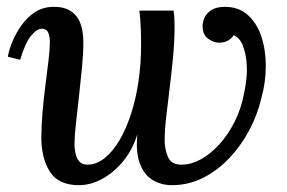

<svg xmlns="http://www.w3.org/2000/svg" viewBox="-20 -531 839 562"><path d="M638 -511Q679 -511 705.5 -487Q732 -463 745 -424Q758 -385 758 -337.5Q758 -290 745 -244Q734 -196 710 -150.5Q686 -105 651.5 -68.5Q617 -32 574.5 -10.5Q532 11 483 11Q452 11 427 -4Q402 -19 389.5 -52Q377 -85 382 -138Q368 -92 340 -58.5Q312 -25 278.5 -7Q245 11 211 11Q151 11 126 -28.5Q101 -68 101 -128Q101 -163 104.5 -203Q108 -243 113 -282Q118 -321 122 -354Q126 -387 126 -407Q126 -425 121 -436Q116 -447 102 -447Q88 -447 71 -426.5Q54 -406 39 -356L3 -365Q6 -384 16 -408.5Q26 -433 42.5 -456.5Q59 -480 82.5 -495.5Q106 -511 138 -511Q169 -511 188 -498Q207 -485 215.5 -462Q224 -439 224 -408Q224 -375 220 -333Q216 -291 211 -247.5Q206 -204 202 -167Q198 -130 198 -108Q198 -96 201 -82Q204 -68 212 -58.5Q220 -49 236 -49Q262 -49 286 -68Q310 -87 329.5 -120Q349 -153 363.5 -197.5Q378 -242 385.5 -293.5Q393 -345 393 -401Q393 -423 392 -449.5Q391 -476 388 -500H488Q490 -488 490.5 -475.5Q491 -463 491 -454Q491 -410 486.5 -363.5Q482 -317 476.5 -272.5Q471 -228 466.5 -189Q462 -150 462 -120Q462 -95 471.5 -72Q481 -49 511 -49Q539 -49 567.5 -64.5Q596 -80 622 -108.5Q648 -137 667 -175Q686 -213 694 -256Q698 -273 701 -298.5Q704 -324 701.5 -350.5Q699 -377 690.5 -398.5Q682 -420 664 -428Q657 -417 646 -411.5Q635 -406 621 -406Q606 -406 589.5 -417.5Q573 -429 573 -455Q573 -467 579 -480Q585 -493 599.5 -502Q614 -511 638 -511Z"/></svg>

Font: Lora Medium
Style: Italic
Weight: 500
Italic angle: -3°
Designer: Olga Karpushina, Alexei Vanyashin (Cyrillic)
Foundry: Cyreal
Version: Version 3.004